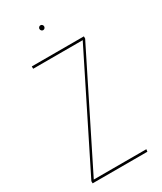

<svg xmlns="http://www.w3.org/2000/svg" viewBox="-210 -918 837 993"><g transform="rotate(-30 208.5 -421.5)"><path d="M376 -668 50 -14H364L362 0H35V-13L361 -667H65V-681H376ZM224 -829Q224 -823 220 -818.5Q216 -814 210 -814Q204 -814 200 -818.5Q196 -823 196 -829Q196 -834 200 -838.5Q204 -843 210 -843Q216 -843 220 -838.5Q224 -834 224 -829Z"/></g></svg>

Font: Fira Sans Compressed Hair
Style: Regular
Weight: 100
Width: 1
Designer: bBox Type GmbH & Carrois Corporate GbR & Edenspiekermann AG
Foundry: bBox Type GmbH & Carrois Corporate GbR & Edenspiekermann AG
Version: Version 4.301